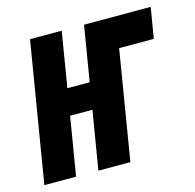

<svg xmlns="http://www.w3.org/2000/svg" viewBox="-102 -605 700 690"><g transform="rotate(-15 248.5 -260.0)"><path d="M-19 0 67 -520H185L151 -315H234L268 -520H516L497 -406H368L301 0H182L218 -217H135L99 0Z"/></g></svg>

Font: Iosevka Term Curly Hv Obl
Style: Regular
Weight: 900
Italic angle: -9°
Designer: Belleve Invis
Foundry: Belleve Invis
Version: Version 32.3.0